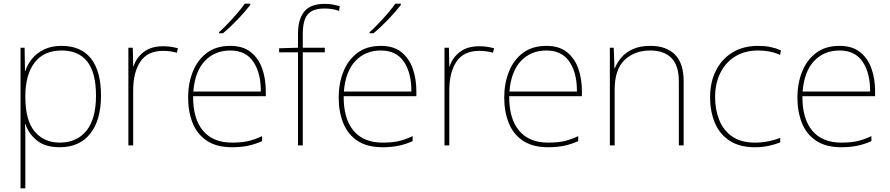

<svg xmlns="http://www.w3.org/2000/svg" viewBox="-20 -786 4812 1038"><path d="M313 -538Q418 -538 472 -469.5Q526 -401 526 -269Q526 -136 467.5 -63Q409 10 303 10Q224 10 179 -27Q134 -64 117 -116H115Q117 -82 117 -49.5Q117 -17 117 15V232H91V-528H113L115 -402H117Q128 -437 153 -468Q178 -499 218 -518.5Q258 -538 313 -538ZM313 -513Q217 -513 167 -447.5Q117 -382 117 -265V-262Q117 -135 167.5 -75Q218 -15 303 -15Q395 -15 447 -79Q499 -143 499 -269Q499 -393 452 -453Q405 -513 313 -513Z M861 -536Q885 -536 904.5 -533Q924 -530 942 -525L936 -501Q917 -506 900.5 -508.5Q884 -511 861 -511Q778 -511 739 -453Q700 -395 700 -297V0H674V-528H698L700 -427H702Q716 -473 756.5 -504.5Q797 -536 861 -536Z M1225 -538Q1293 -538 1335 -505Q1377 -472 1397 -416.5Q1417 -361 1417 -291V-266H1024Q1023 -145 1077 -80Q1131 -15 1234 -15Q1282 -15 1316.5 -22Q1351 -29 1397 -50V-23Q1359 -6 1320.5 2Q1282 10 1234 10Q1151 10 1098.5 -25Q1046 -60 1021.5 -121Q997 -182 997 -259Q997 -334 1022 -397.5Q1047 -461 1097.5 -499.5Q1148 -538 1225 -538ZM1225 -513Q1141 -513 1087.5 -456.5Q1034 -400 1025 -291H1390Q1391 -390 1350 -451.5Q1309 -513 1225 -513ZM1333 -759Q1307 -725 1266 -682Q1225 -639 1185 -606H1164V-612Q1187 -632 1213.5 -660Q1240 -688 1264.5 -716.5Q1289 -745 1303 -766H1333Z M1736 -503H1617V0H1591V-503H1489V-525L1591 -528V-603Q1591 -681 1624.5 -723Q1658 -765 1735 -765Q1760 -765 1779 -761.5Q1798 -758 1817 -753L1813 -727Q1795 -734 1774.5 -737Q1754 -740 1735 -740Q1671 -740 1644 -708.5Q1617 -677 1617 -603V-528H1736Z M2039 -538Q2107 -538 2149 -505Q2191 -472 2211 -416.5Q2231 -361 2231 -291V-266H1838Q1837 -145 1891 -80Q1945 -15 2048 -15Q2096 -15 2130.5 -22Q2165 -29 2211 -50V-23Q2173 -6 2134.5 2Q2096 10 2048 10Q1965 10 1912.5 -25Q1860 -60 1835.5 -121Q1811 -182 1811 -259Q1811 -334 1836 -397.5Q1861 -461 1911.5 -499.5Q1962 -538 2039 -538ZM2039 -513Q1955 -513 1901.5 -456.5Q1848 -400 1839 -291H2204Q2205 -390 2164 -451.5Q2123 -513 2039 -513ZM2147 -759Q2121 -725 2080 -682Q2039 -639 1999 -606H1978V-612Q2001 -632 2027.5 -660Q2054 -688 2078.5 -716.5Q2103 -745 2117 -766H2147Z M2570 -536Q2594 -536 2613.5 -533Q2633 -530 2651 -525L2645 -501Q2626 -506 2609.5 -508.5Q2593 -511 2570 -511Q2487 -511 2448 -453Q2409 -395 2409 -297V0H2383V-528H2407L2409 -427H2411Q2425 -473 2465.5 -504.5Q2506 -536 2570 -536Z M2934 -538Q3002 -538 3044 -505Q3086 -472 3106 -416.5Q3126 -361 3126 -291V-266H2733Q2732 -145 2786 -80Q2840 -15 2943 -15Q2991 -15 3025.5 -22Q3060 -29 3106 -50V-23Q3068 -6 3029.5 2Q2991 10 2943 10Q2860 10 2807.5 -25Q2755 -60 2730.5 -121Q2706 -182 2706 -259Q2706 -334 2731 -397.5Q2756 -461 2806.5 -499.5Q2857 -538 2934 -538ZM2934 -513Q2850 -513 2796.5 -456.5Q2743 -400 2734 -291H3099Q3100 -390 3059 -451.5Q3018 -513 2934 -513Z M3496 -538Q3582 -538 3629 -491Q3676 -444 3676 -346V0H3650V-345Q3650 -433 3609.5 -473Q3569 -513 3496 -513Q3410 -513 3356.5 -461.5Q3303 -410 3303 -302V0H3277V-528H3298L3302 -417H3304Q3316 -448 3339.5 -475.5Q3363 -503 3401.5 -520.5Q3440 -538 3496 -538Z M4062 10Q3978 10 3924 -25.5Q3870 -61 3844.5 -122.5Q3819 -184 3819 -261Q3819 -342 3850.5 -404.5Q3882 -467 3940 -502.5Q3998 -538 4079 -538Q4115 -538 4144.5 -532Q4174 -526 4202 -514L4197 -489Q4167 -503 4137.5 -508Q4108 -513 4079 -513Q4007 -513 3955 -481Q3903 -449 3874.5 -392Q3846 -335 3846 -261Q3846 -193 3868.5 -137Q3891 -81 3938.5 -48Q3986 -15 4062 -15Q4098 -15 4133.5 -22Q4169 -29 4198 -41V-16Q4173 -6 4138 2Q4103 10 4062 10Z M4519 -538Q4587 -538 4629 -505Q4671 -472 4691 -416.5Q4711 -361 4711 -291V-266H4318Q4317 -145 4371 -80Q4425 -15 4528 -15Q4576 -15 4610.5 -22Q4645 -29 4691 -50V-23Q4653 -6 4614.5 2Q4576 10 4528 10Q4445 10 4392.5 -25Q4340 -60 4315.5 -121Q4291 -182 4291 -259Q4291 -334 4316 -397.5Q4341 -461 4391.5 -499.5Q4442 -538 4519 -538ZM4519 -513Q4435 -513 4381.5 -456.5Q4328 -400 4319 -291H4684Q4685 -390 4644 -451.5Q4603 -513 4519 -513Z"/></svg>

Font: Noto Sans Sinhala UI Thin
Style: Regular
Weight: 100
Designer: Jelle Bosma - Monotype Design Team
Foundry: Monotype Imaging Inc.
Version: Version 2.006; ttfautohint (v1.8.4.7-5d5b)